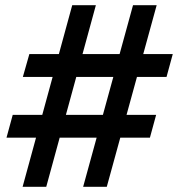

<svg xmlns="http://www.w3.org/2000/svg" viewBox="-20 -719 690 739"><path d="M300 0 492 -699H583L391 0ZM5 -189 29 -277H581L557 -189ZM67 0 258 -699H349L158 0ZM68 -423 93 -511H645L621 -423Z"/></svg>

Font: Azeret Mono Thin
Style: Regular
Weight: 400
Version: Version 1.002